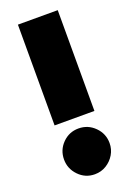

<svg xmlns="http://www.w3.org/2000/svg" viewBox="-139 -753 566 820"><g transform="rotate(-20 144.0 -343.5)"><path d="M54 -242V-700H235V-242ZM145 13Q102 13 72 -18Q42 -49 42 -91Q42 -134 72 -164.5Q102 -195 145 -195Q188 -195 218.5 -164.5Q249 -134 249 -91Q249 -63 235 -39.5Q221 -16 197.5 -1.5Q174 13 145 13Z"/></g></svg>

Font: MuseoModerno Thin Black
Style: Regular
Weight: 900
Version: Version 1.002